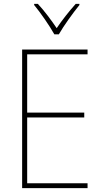

<svg xmlns="http://www.w3.org/2000/svg" viewBox="-20 -969 528 989"><path d="M260 -792H283C308 -836 355 -901 389 -943V-949H370C334 -909 299 -864 272 -824C245 -864 208 -914 175 -949H156V-943C187 -906 235 -837 260 -792ZM431 0V-25H120V-364H414V-389H120V-689H431V-714H94V0Z"/></svg>

Font: Noto Sans Devanagari SemiCondensed Thin
Style: Regular
Weight: 100
Width: 4
Designer: Jelle Bosma - Monotype Design Team
Foundry: Monotype Imaging Inc.
Version: Version 2.004